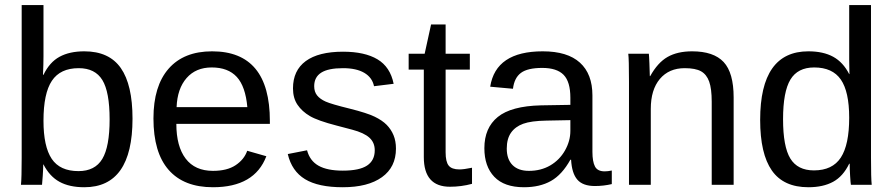

<svg xmlns="http://www.w3.org/2000/svg" viewBox="-20 -745 3599 774"><path d="M514.2 -266.6Q514.2 9.8 319.8 9.8Q259.8 9.8 220 -12Q180.2 -33.7 155.3 -82H154.3Q154.3 -66.9 152.3 -35.9Q150.4 -4.9 149.4 0H64.5Q67.4 -26.4 67.4 -108.9V-724.6H155.3V-518.1Q155.3 -486.3 153.3 -443.4H155.3Q179.7 -494.1 220 -516.1Q260.3 -538.1 319.8 -538.1Q419.9 -538.1 467 -470.7Q514.2 -403.3 514.2 -266.6ZM421.9 -263.7Q421.9 -374.5 392.6 -422.4Q363.3 -470.2 297.4 -470.2Q223.1 -470.2 189.2 -419.4Q155.3 -368.7 155.3 -258.3Q155.3 -154.3 188.5 -104.7Q221.7 -55.2 296.4 -55.2Q362.8 -55.2 392.3 -104.2Q421.9 -153.3 421.9 -263.7Z M690.9 -245.6Q690.9 -154.8 728.5 -105.5Q766.1 -56.2 838.4 -56.2Q895.5 -56.2 929.9 -79.1Q964.4 -102.1 976.6 -137.2L1053.7 -115.2Q1006.3 9.8 838.4 9.8Q721.2 9.8 659.9 -60.1Q598.6 -129.9 598.6 -267.6Q598.6 -398.4 659.9 -468.3Q721.2 -538.1 835 -538.1Q1067.9 -538.1 1067.9 -257.3V-245.6ZM977.1 -313Q969.7 -396.5 934.6 -434.8Q899.4 -473.1 833.5 -473.1Q769.5 -473.1 732.2 -430.4Q694.8 -387.7 691.9 -313Z M1576.2 -146Q1576.2 -71.3 1519.8 -30.8Q1463.4 9.8 1361.8 9.8Q1263.2 9.8 1209.7 -22.7Q1156.2 -55.2 1140.1 -124L1217.8 -139.2Q1229 -96.7 1264.2 -76.9Q1299.3 -57.1 1361.8 -57.1Q1428.7 -57.1 1459.7 -77.6Q1490.7 -98.1 1490.7 -139.2Q1490.7 -170.4 1469.2 -189.9Q1447.8 -209.5 1399.9 -222.2L1336.9 -238.8Q1261.2 -258.3 1229.2 -277.1Q1197.3 -295.9 1179.2 -322.8Q1161.1 -349.6 1161.1 -388.7Q1161.1 -460.9 1212.6 -498.8Q1264.2 -536.6 1362.8 -536.6Q1450.2 -536.6 1501.7 -505.9Q1553.2 -475.1 1566.9 -407.2L1487.8 -397.5Q1480.5 -432.6 1448.5 -451.4Q1416.5 -470.2 1362.8 -470.2Q1303.2 -470.2 1274.9 -452.1Q1246.6 -434.1 1246.6 -397.5Q1246.6 -375 1258.3 -360.4Q1270 -345.7 1293 -335.4Q1315.9 -325.2 1389.6 -307.1Q1459.5 -289.6 1490.2 -274.7Q1521 -259.8 1538.8 -241.7Q1556.6 -223.6 1566.4 -200Q1576.2 -176.3 1576.2 -146Z M1882.8 -3.9Q1839.4 7.8 1793.9 7.8Q1688.5 7.8 1688.5 -111.8V-464.4H1627.4V-528.3H1691.9L1717.8 -646.5H1776.4V-528.3H1874V-464.4H1776.4V-130.9Q1776.4 -92.8 1788.8 -77.4Q1801.3 -62 1832 -62Q1849.6 -62 1882.8 -68.8Z M2092.3 9.8Q2012.7 9.8 1972.7 -32.2Q1932.6 -74.2 1932.6 -147.5Q1932.6 -229.5 1986.6 -273.4Q2040.5 -317.4 2160.6 -320.3L2279.3 -322.3V-351.1Q2279.3 -415.5 2252 -443.4Q2224.6 -471.2 2166 -471.2Q2106.9 -471.2 2080.1 -451.2Q2053.2 -431.2 2047.9 -387.2L1956.1 -395.5Q1978.5 -538.1 2168 -538.1Q2267.6 -538.1 2317.9 -492.4Q2368.2 -446.8 2368.2 -360.4V-132.8Q2368.2 -93.8 2378.4 -74Q2388.7 -54.2 2417.5 -54.2Q2430.2 -54.2 2446.3 -57.6V-2.9Q2413.1 4.9 2378.4 4.9Q2329.6 4.9 2307.4 -20.8Q2285.2 -46.4 2282.2 -101.1H2279.3Q2245.6 -40.5 2200.9 -15.4Q2156.2 9.8 2092.3 9.8ZM2112.3 -56.2Q2160.6 -56.2 2198.2 -78.1Q2235.8 -100.1 2257.6 -138.4Q2279.3 -176.8 2279.3 -217.3V-260.7L2183.1 -258.8Q2121.1 -257.8 2089.1 -246.1Q2057.1 -234.4 2040 -210Q2022.9 -185.5 2022.9 -146Q2022.9 -103 2046.1 -79.6Q2069.3 -56.2 2112.3 -56.2Z M2849.1 0V-335Q2849.1 -387.2 2838.9 -416Q2828.6 -444.8 2806.2 -457.5Q2783.7 -470.2 2740.2 -470.2Q2676.8 -470.2 2640.1 -426.8Q2603.5 -383.3 2603.5 -306.2V0H2515.6V-415.5Q2515.6 -507.8 2512.7 -528.3H2595.7Q2596.2 -525.9 2596.7 -515.1Q2597.2 -504.4 2597.9 -490.5Q2598.6 -476.6 2599.6 -438H2601.1Q2631.3 -492.7 2671.1 -515.4Q2710.9 -538.1 2770 -538.1Q2856.9 -538.1 2897.2 -494.9Q2937.5 -451.7 2937.5 -352.1V0Z M3403.3 -85Q3378.9 -34.2 3338.6 -12.2Q3298.3 9.8 3238.8 9.8Q3138.7 9.8 3091.6 -57.6Q3044.4 -125 3044.4 -261.7Q3044.4 -538.1 3238.8 -538.1Q3298.8 -538.1 3338.9 -516.1Q3378.9 -494.1 3403.3 -446.3H3404.3L3403.3 -505.4V-724.6H3491.2V-108.9Q3491.2 -26.4 3494.1 0H3410.2Q3408.7 -7.8 3407 -36.1Q3405.3 -64.5 3405.3 -85ZM3136.7 -264.6Q3136.7 -153.8 3166 -106Q3195.3 -58.1 3261.2 -58.1Q3335.9 -58.1 3369.6 -109.9Q3403.3 -161.6 3403.3 -270.5Q3403.3 -375.5 3369.6 -424.3Q3335.9 -473.1 3262.2 -473.1Q3195.8 -473.1 3166.3 -424.1Q3136.7 -375 3136.7 -264.6Z"/></svg>

Font: Arial
Style: Regular
Weight: 400
Designer: Steve Matteson
Foundry: Ascender Corporation
Version: Version 2.00.3